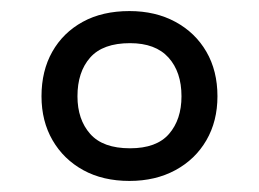

<svg xmlns="http://www.w3.org/2000/svg" viewBox="-20 -744 468 347"><path d="M214 -417Q166 -417 130.5 -436.5Q95 -456 75 -490.5Q55 -525 55 -570Q55 -616 74.5 -650.5Q94 -685 129.5 -704.5Q165 -724 214 -724Q261 -724 297 -704.5Q333 -685 353 -650.5Q373 -616 373 -570Q373 -525 353 -490.5Q333 -456 297 -436.5Q261 -417 214 -417ZM215 -476Q263 -476 285.5 -502Q308 -528 308 -570Q308 -614 284.5 -640Q261 -666 215 -666Q166 -666 143 -640Q120 -614 120 -570Q120 -528 143 -502Q166 -476 215 -476Z"/></svg>

Font: Noto Sans New Tai Lue
Style: Regular
Weight: 400
Designer: Monotype Design Team
Foundry: Monotype Imaging Inc.
Version: Version 2.003